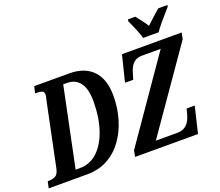

<svg xmlns="http://www.w3.org/2000/svg" viewBox="-166 -1144 1554 1357"><g transform="rotate(-20 611.0 -465.5)"><path d="M-19 0 -8 -50H3Q29 -50 50 -61Q71 -72 80 -113L179 -590Q182 -603 184.5 -613Q187 -623 187 -630Q187 -653 171.5 -658.5Q156 -664 130 -664H120L132 -714H397Q510 -714 572.5 -649Q635 -584 635 -460Q635 -369 610.5 -286Q586 -203 539.5 -138.5Q493 -74 425.5 -37Q358 0 271 0ZM235 -59Q315 -59 371.5 -113Q428 -167 458.5 -260Q489 -353 489 -470Q489 -566 454 -611Q419 -656 358 -656H329L205 -59ZM631 0 640 -47 1062 -656H918Q847 -656 821 -570L805 -517H743L792 -714H1241L1231 -666L808 -58H970Q1012 -58 1039 -82Q1066 -106 1080 -159L1090 -197H1151L1104 0ZM972 -771Q966 -793 955.5 -820Q945 -847 933.5 -873Q922 -899 913 -918L917 -931H971Q984 -914 1005.5 -886.5Q1027 -859 1040 -837Q1063 -859 1094 -887Q1125 -915 1144 -931H1213L1210 -918Q1194 -899 1171.5 -874Q1149 -849 1127 -822Q1105 -795 1088 -771Z"/></g></svg>

Font: Noto Serif ExtraCondensed
Style: Bold Italic
Weight: 700
Width: 2
Italic angle: -12°
Designer: Monotype Design Team
Foundry: Monotype Imaging Inc.
Version: Version 2.013; ttfautohint (v1.8.4.7-5d5b)